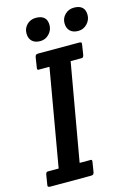

<svg xmlns="http://www.w3.org/2000/svg" viewBox="-135 -925 685 990"><g transform="rotate(-15 207.0 -430.0)"><path d="M7 0Q-7 0 -7 -8Q-7 -11 -6 -15L2 -65Q4 -74 7.5 -77Q11 -80 21 -79H72L162 -598H111Q101 -597 98.5 -600Q96 -603 98 -612L106 -664Q108 -673 111.5 -676Q115 -679 125 -679H341Q351 -679 353.5 -676Q356 -673 354 -664L346 -612Q344 -603 340.5 -600Q337 -597 327 -598H275L184 -79H236Q246 -80 248.5 -77Q251 -74 249 -65L241 -15Q239 -6 235.5 -3Q232 0 222 0ZM421 -806Q421 -779 401.5 -758.5Q382 -738 354 -738Q326 -738 310.5 -753Q295 -768 295 -795Q295 -822 314.5 -841Q334 -860 362.5 -860Q391 -860 406 -846.5Q421 -833 421 -806ZM218 -806Q218 -779 198.5 -758.5Q179 -738 151 -738Q123 -738 107.5 -753Q92 -768 92 -795Q92 -822 111 -841Q130 -860 159 -860Q188 -860 203 -846.5Q218 -833 218 -806Z"/></g></svg>

Font: Crete Round
Style: Italic
Weight: 400
Designer: Veronika Burian
Foundry: TypeTogether
Version: Version 1.001; ttfautohint (v1.6)